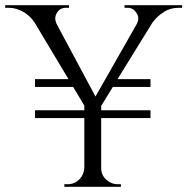

<svg xmlns="http://www.w3.org/2000/svg" viewBox="-30 -720 722 740"><path d="M672 -700C672 -700 450 -700 450 -700C450 -700 450 -690 450 -690C450 -690 462 -690 462 -690C462 -690 462 -690 462 -690C477 -690 488 -683 496 -670C496 -670 496 -670 496 -670C501 -663 503 -656 503 -649C503 -642 501 -636 498 -629C498 -629 338 -348 338 -348C338 -348 188 -628 188 -628C188 -628 188 -628 188 -628C185 -635 183 -642 183 -649C183 -656 185 -663 189 -670C189 -670 189 -670 189 -670C197 -683 208 -690 223 -690C223 -690 236 -690 236 -690C236 -690 236 -700 236 -700C236 -700 -10 -700 -10 -700C-10 -700 -10 -690 -10 -690C-10 -690 4 -690 4 -690C4 -690 4 -690 4 -690C24 -690 43 -684 62 -673C80 -662 94 -648 104 -632C104 -632 234 -415 234 -415C234 -415 105 -415 105 -415C105 -415 105 -385 105 -385C105 -385 252 -385 252 -385C252 -385 295 -313 295 -313C295 -313 295 -295 295 -295C295 -295 105 -295 105 -295C105 -295 105 -265 105 -265C105 -265 295 -265 295 -265C295 -265 295 -73 295 -73C295 -73 295 -73 295 -73C294 -56 288 -41 276 -29C263 -16 248 -10 231 -10C231 -10 218 -10 218 -10C218 -10 218 0 218 0C218 0 436 0 436 0C436 0 436 -10 436 -10C436 -10 424 -10 424 -10C424 -10 424 -10 424 -10C407 -10 392 -16 379 -28C366 -40 360 -55 360 -72C360 -72 360 -265 360 -265C360 -265 550 -265 550 -265C550 -265 550 -295 550 -295C550 -295 360 -295 360 -295C360 -295 360 -312 360 -312C360 -312 405 -385 405 -385C405 -385 550 -385 550 -385C550 -385 550 -415 550 -415C550 -415 423 -415 423 -415C423 -415 557 -632 557 -632C557 -632 557 -632 557 -632C569 -649 584 -663 602 -674C619 -685 638 -690 658 -690C658 -690 672 -690 672 -690C672 -690 672 -700 672 -700Z"/></svg>

Font: Cinzel Utterance
Style: Regular
Weight: 500
Designer: Natanael Gama
Foundry: ""
Version: ""